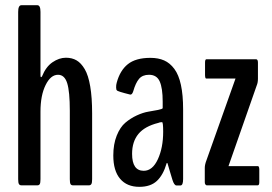

<svg xmlns="http://www.w3.org/2000/svg" viewBox="-20 -722 1060 748"><path d="M63.5 0Q57.1 0 54 -4.6Q50.8 -9.3 50.8 -23.9V-675.8Q50.8 -701.7 63.5 -701.7H125.5Q137.7 -701.7 137.7 -675.8V-428.7Q137.7 -421.4 140.1 -421.4Q141.6 -421.4 143.6 -424.3Q158.7 -461.9 184.6 -479.5Q210.4 -497.1 236.8 -497.1Q260.7 -497.1 278.3 -486.8Q295.9 -476.6 310.1 -452.6Q324.2 -428.7 331.5 -385.5Q338.9 -342.3 338.9 -280.3V-23.9Q338.9 -9.3 335.7 -4.6Q332.5 0 326.7 0H264.2Q257.8 0 254.9 -4.6Q252 -9.3 252 -23.9V-290.5Q252 -365.7 241.7 -398.2Q231.4 -430.7 206.1 -430.7Q177.2 -430.7 157.5 -390.4Q137.7 -350.1 137.7 -287.1V-23.9Q137.7 -9.3 134.8 -4.6Q131.8 0 126 0Z M522.9 5.9Q474.6 5.9 448 -25.4Q421.4 -56.6 421.4 -116.2Q421.4 -160.6 434.8 -193.8Q448.2 -227.1 468.5 -244.1Q488.8 -261.2 513.2 -272.5Q537.6 -283.7 558.6 -287.1Q579.6 -290.5 595.5 -293.7Q611.3 -296.9 613.8 -300.3V-326.2Q613.8 -378.4 602.3 -404.5Q590.8 -430.7 560.5 -430.7Q535.2 -430.7 521.7 -414.8Q508.3 -398.9 499 -366.2Q494.6 -352.5 487.3 -353.5Q436 -366.2 435.5 -370.1Q432.6 -371.6 432.4 -381.3Q432.1 -391.1 434.6 -399.4Q447.3 -447.3 478 -471.9Q508.8 -496.6 565.9 -496.6Q596.7 -496.6 619.4 -486.6Q642.1 -476.6 659.2 -453.6Q676.3 -430.7 684.8 -391.4Q693.4 -352.1 693.4 -295.4V-24.4Q693.4 0.5 683.1 0.5H667.5Q658.7 0.5 651.9 -21Q650.9 -25.9 642.3 -52.7Q633.8 -79.6 632.8 -85Q632.3 -86.4 631.6 -86.9Q630.9 -87.4 629.9 -86.9Q628.9 -86.4 628.9 -85Q615.7 -40 591.1 -17.1Q566.4 5.9 522.9 5.9ZM540 -56.6Q574.2 -56.6 595 -101.6Q615.7 -146.5 615.7 -209Q615.7 -246.1 611.3 -246.1Q602.5 -246.1 596.7 -243.2Q543.9 -230 519.3 -200.2Q494.6 -170.4 494.6 -122.6Q494.6 -56.6 540 -56.6Z M785.6 0Q782.7 0 780.3 -3.2Q777.8 -6.3 777.8 -12.2V-67.9Q777.8 -80.6 784.2 -97.2L897.5 -416H784.2Q782.7 -415.5 781.5 -416.7Q780.3 -418 779.5 -420.9Q778.8 -423.8 778.8 -428.7V-478Q778.8 -491.2 784.2 -491.2H977.5Q984.9 -491.2 984.9 -478V-415.5Q984.9 -399.9 980 -388.7L870.1 -74.7H983.9Q986.3 -75.7 988.3 -72Q990.2 -68.4 990.2 -62V-12.2Q990.2 0 983.9 0Z"/></svg>

Font: BenchNine
Style: Bold
Weight: 700
Version: Version 1 ; ttfautohint (v0.92.18-e454-dirty) -l 8 -r 50 -G 